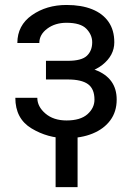

<svg xmlns="http://www.w3.org/2000/svg" viewBox="-20 -558 548 789"><path d="M266.1 -252.4H168.9V-308.1H258.8Q315.4 -308.1 337.2 -328.9Q358.9 -349.6 358.9 -384.3Q358.9 -415 335 -439.7Q311 -464.4 253.4 -464.4Q206.5 -464.4 174.1 -440.2Q141.6 -416 141.6 -381.3H51.3Q51.3 -453.6 111.1 -495.6Q170.9 -537.6 253.4 -537.6Q314.5 -537.6 358.4 -520Q402.3 -502.4 426 -468.3Q449.7 -434.1 449.7 -384.3Q449.7 -330.1 400.6 -291.3Q351.6 -252.4 266.1 -252.4ZM168.9 -286.6H266.1Q329.1 -286.6 372.1 -270.5Q415 -254.4 437.3 -223.9Q459.5 -193.4 459.5 -148.9Q459.5 -99.1 433.3 -63.7Q407.2 -28.3 360.8 -9.3Q314.5 9.8 253.4 9.8Q176.3 9.8 109.6 -30.3Q43 -70.3 43 -156.2H133.3Q133.3 -120.1 166.5 -91.6Q199.7 -63 253.4 -63Q310.5 -63 339.4 -88.6Q368.2 -114.3 368.2 -148.4Q368.2 -192.9 341.6 -212.2Q314.9 -231.4 258.8 -231.4H168.9ZM298.8 -39.6V210.9H208.5V-39.6Z"/></svg>

Font: RobotoDEMO
Style: Regular
Weight: 400
Designer: Christian Robertson
Foundry: Google
Version: Version 2.136